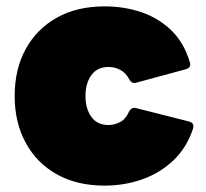

<svg xmlns="http://www.w3.org/2000/svg" viewBox="-20 -572 646 602"><path d="M308 10Q221 10 158 -25.5Q95 -61 60.5 -124.5Q26 -188 26 -271Q26 -355 60.5 -418Q95 -481 158 -516.5Q221 -552 308 -552Q369 -552 422.5 -534Q476 -516 516 -478Q556 -440 575 -378Q581 -360 563 -355L408 -313Q393 -308 385 -324Q373 -345 356 -353.5Q339 -362 320 -362Q285 -362 266.5 -336.5Q248 -311 248 -271Q248 -231 266.5 -205.5Q285 -180 320 -180Q338 -180 356 -189Q374 -198 384 -221Q392 -237 407 -233L573 -191Q591 -186 585 -168Q565 -108 523 -68.5Q481 -29 425.5 -9.5Q370 10 308 10Z"/></svg>

Font: LINE Seed Sans Heavy
Style: Regular
Weight: 900
Designer: LINE VX Design & Dalton Maag Ltd & Sandoll Inc
Foundry: Dalton Maag Ltd
Version: Version 1.003